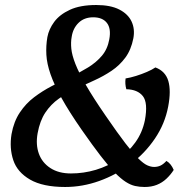

<svg xmlns="http://www.w3.org/2000/svg" viewBox="-20 -737 766 766"><path d="M364 -717Q421 -717 456 -699Q491 -681 505 -651Q519 -621 512 -584Q503 -538 480 -507Q457 -476 425 -454.5Q393 -433 356.5 -416.5Q320 -400 283.5 -383Q247 -366 215 -343.5Q183 -321 161 -288Q139 -255 130 -205Q122 -160 135 -124Q148 -88 181 -66.5Q214 -45 263 -45Q314 -45 362.5 -59.5Q411 -74 451.5 -102Q492 -130 520 -169Q548 -208 558 -257Q571 -327 550 -353.5Q529 -380 484 -381Q478 -402 481 -424Q500 -427 522.5 -434Q545 -441 566 -450Q587 -459 600 -468Q640 -453 651.5 -414Q663 -375 651 -312Q638 -243 598 -184Q558 -125 500.5 -82Q443 -39 376 -15Q309 9 240 9Q151 9 100 -20.5Q49 -50 33 -98Q17 -146 26 -202Q35 -252 59 -288Q83 -324 116 -349Q149 -374 186.5 -393.5Q224 -413 261.5 -430.5Q299 -448 331.5 -468Q364 -488 386.5 -514.5Q409 -541 416 -580Q424 -623 406.5 -645.5Q389 -668 352 -668Q316 -668 293.5 -646Q271 -624 266 -590Q262 -569 264.5 -543Q267 -517 281 -481.5Q295 -446 323.5 -396.5Q352 -347 401 -276Q449 -206 480.5 -165Q512 -124 532.5 -104Q553 -84 567.5 -77.5Q582 -71 595 -71Q608 -71 619.5 -76Q631 -81 644 -95Q654 -89 661 -80Q668 -71 673 -59Q661 -40 644 -24Q627 -8 605.5 0.5Q584 9 557 9Q537 9 519 5Q501 1 481.5 -11.5Q462 -24 438 -48.5Q414 -73 382 -114.5Q350 -156 306 -219Q256 -291 226 -345Q196 -399 181.5 -441Q167 -483 165 -518.5Q163 -554 169 -589Q175 -621 196.5 -650Q218 -679 259 -698Q300 -717 364 -717Z"/></svg>

Font: Vollkorn Medium
Style: Italic
Weight: 500
Italic angle: -11°
Designer: Friedrich Althausen
Foundry: Friedrich Althausen
Version: Version 5.000